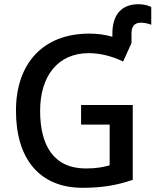

<svg xmlns="http://www.w3.org/2000/svg" viewBox="-20 -884 740 914"><path d="M640 -864C560 -864 515 -816 515 -724V-709C481 -719 444 -724 405 -724C184 -724 56 -581 56 -357C56 -127 169 10 373 10C469 10 540 -3 612 -28V-384H366V-291H502V-97C473 -89 440 -82 389 -82C233 -82 171 -195 171 -356C171 -525 258 -631 402 -631C463 -631 522 -613 566 -591L606 -679V-726C606 -760 622 -776 651 -776C671 -776 691 -770 700 -766V-851C688 -857 665 -864 640 -864Z"/></svg>

Font: Noto Sans Thai Medium
Style: Regular
Weight: 500
Designer: Monotype Design Team
Foundry: Monotype Imaging Inc.
Version: Version 1.901